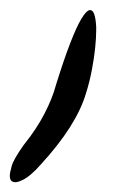

<svg xmlns="http://www.w3.org/2000/svg" viewBox="-20 -363 224 382"><path d="M150.9 -176.8Q131.8 -112.8 61.5 -36.1Q40.5 -12.2 24.9 -4.9Q16.1 -0.5 10.3 -0.5Q5.9 -0.5 2.9 -2.9Q-0.5 -6.3 -0.5 -13.2Q-0.5 -19 3.2 -32.5Q6.8 -45.9 27.3 -74.7Q53.2 -106.9 68.8 -137.5Q84.5 -168 91.3 -193.8Q107.4 -245.6 119.9 -277.6Q132.3 -309.6 141.8 -325.4Q151.4 -341.3 157.7 -342.8H159.7Q164.6 -342.8 167.5 -334.7Q170.4 -326.7 171.4 -309.6V-302.7Q171.4 -288.1 169.4 -268.3Q167.5 -248.5 162.8 -224.1Q158.2 -199.7 150.9 -176.8Z"/></svg>

Font: DimaLove
Style: regular
Weight: 400
Designer: R.Balvardi
Foundry: Dima Software Group
Version: Version 1.00;May 4, 2019;FontCreator 11.5.0.2427 64-bit